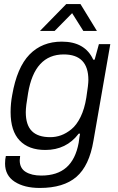

<svg xmlns="http://www.w3.org/2000/svg" viewBox="-20 -743 580 945"><path d="M176.8 -590.8 306.2 -723.1H376L457 -590.8H390.1L335 -678.2L249 -590.8ZM175.8 182.1Q99.6 182.1 52.2 151.4Q4.9 120.6 4.9 62Q4.9 41 8.8 24.9H79.1Q77.1 40.5 77.1 45.9Q77.1 85 106.4 103Q135.7 121.1 183.1 121.1Q261.2 121.1 306.6 81.3Q352.1 41.5 367.2 -40Q368.2 -49.8 370.8 -66.4Q373.5 -83 374 -85H367.2Q306.6 -4.9 203.1 -4.9Q121.1 -4.9 76.7 -51.5Q32.2 -98.1 32.2 -190.9Q32.2 -233.9 40 -274.9Q63.5 -411.1 125.2 -474.6Q187 -538.1 284.2 -538.1Q398.4 -538.1 439 -449.2H445.8L466.8 -525.9H522.9L439.9 -49.8Q419.4 72.8 356.2 127.4Q293 182.1 175.8 182.1ZM227.1 -67.9Q254.9 -67.9 280.5 -77.1Q306.2 -86.4 331.5 -106.9Q356.9 -127.4 376.5 -167.2Q396 -207 404.8 -262.2Q415 -326.7 415 -349.1Q415 -475.1 293.9 -475.1Q149.9 -475.1 118.2 -284.2Q106.9 -219.2 106.9 -190.9Q106.9 -127.9 136.7 -97.9Q166.5 -67.9 227.1 -67.9Z"/></svg>

Font: Archivo Light
Style: Italic
Weight: 300
Italic angle: -10°
Designer: Hector Gatti
Foundry: Omnibus-Type
Version: Version 2.001